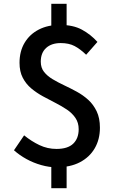

<svg xmlns="http://www.w3.org/2000/svg" viewBox="-20 -860 610 1003"><path d="M275 14Q237 14 196 2.5Q155 -9 118.5 -29Q82 -49 53 -75L106 -153Q144 -122 186 -102Q228 -82 275 -82Q334 -82 362.5 -109.5Q391 -137 391 -185Q391 -219 374 -244Q357 -269 329.5 -287.5Q302 -306 269.5 -322.5Q237 -339 204 -357Q171 -375 143.5 -398Q116 -421 99 -453.5Q82 -486 82 -532Q82 -592 108.5 -636.5Q135 -681 182.5 -705.5Q230 -730 293 -730Q362 -730 408 -705Q454 -680 489 -641L430 -574Q399 -604 369.5 -619.5Q340 -635 297 -635Q249 -635 221 -609.5Q193 -584 193 -538Q193 -506 210 -484.5Q227 -463 254.5 -446.5Q282 -430 315 -414.5Q348 -399 381 -381Q414 -363 441 -338.5Q468 -314 485 -278.5Q502 -243 502 -193Q502 -132 475 -85.5Q448 -39 397.5 -12.5Q347 14 275 14ZM248 123V-30H328V123ZM248 -690V-840H328V-690Z"/></svg>

Font: Noto Sans TC Thin Medium
Style: Regular
Weight: 500
Version: Version 2.004-H2;hotconv 1.0.118;makeotfexe 2.5.65603